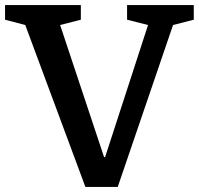

<svg xmlns="http://www.w3.org/2000/svg" viewBox="-35 -740 787 760"><path d="M203 -641 377 -118H381L551 -641L468 -662V-720H732V-662L650 -641L431 0H303L65 -641L-15 -662V-720H285V-662Z"/></svg>

Font: Domine
Style: Bold
Weight: 700
Designer: Pablo Impallari, Rodrigo Fuenzalida, Brenda Gallo
Foundry: Pablo Impallari, Rodrigo Fuenzalida, Brenda Gallo
Version: Version 2.000